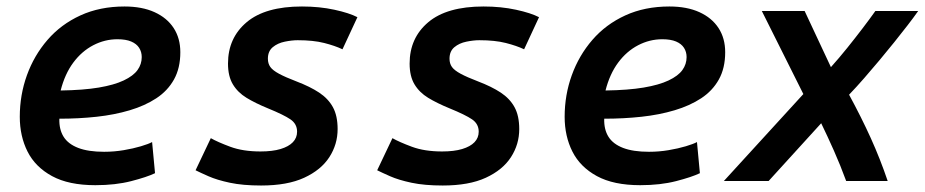

<svg xmlns="http://www.w3.org/2000/svg" viewBox="-20 -558 2851 592"><path d="M274 13Q192 13 140.5 -15Q89 -43 65 -90.5Q41 -138 41 -198Q41 -265 63 -326Q85 -387 126.5 -435Q168 -483 228 -510.5Q288 -538 364 -538Q418 -538 456.5 -520.5Q495 -503 515.5 -471.5Q536 -440 536 -397Q536 -348 516.5 -313Q497 -278 462 -255Q427 -232 380 -218Q333 -204 278 -198Q223 -192 163 -192Q162 -159 176 -136.5Q190 -114 221 -102Q252 -90 301 -90Q332 -90 361.5 -95Q391 -100 414.5 -107Q438 -114 449 -120L458 -24Q433 -12 384.5 0.5Q336 13 274 13ZM167 -279Q237 -280 284.5 -288Q332 -296 361.5 -310Q391 -324 404 -342Q417 -360 417 -382Q417 -398 409 -410.5Q401 -423 384.5 -430Q368 -437 342 -437Q303 -437 267.5 -418.5Q232 -400 206 -365Q180 -330 167 -279Z M785 14Q729 14 689 5.5Q649 -3 623 -14.5Q597 -26 583 -33L630 -132Q651 -120 690 -105.5Q729 -91 783 -91Q820 -91 845 -98.5Q870 -106 883 -119.5Q896 -133 896 -152Q896 -176 875.5 -190Q855 -204 806 -224Q767 -240 740 -256.5Q713 -273 698 -298Q683 -323 683 -362Q683 -441 740.5 -489.5Q798 -538 911 -538Q965 -538 1011 -528Q1057 -518 1082 -505L1036 -406Q1013 -417 979.5 -425.5Q946 -434 898 -434Q880 -434 858 -429.5Q836 -425 821 -412.5Q806 -400 806 -377Q806 -362 813.5 -351.5Q821 -341 840.5 -330.5Q860 -320 894 -307Q936 -291 964 -272.5Q992 -254 1006.5 -227.5Q1021 -201 1021 -160Q1021 -113 995.5 -73.5Q970 -34 918 -10Q866 14 785 14Z M1345 14Q1289 14 1249 5.5Q1209 -3 1183 -14.5Q1157 -26 1143 -33L1190 -132Q1211 -120 1250 -105.5Q1289 -91 1343 -91Q1380 -91 1405 -98.5Q1430 -106 1443 -119.5Q1456 -133 1456 -152Q1456 -176 1435.5 -190Q1415 -204 1366 -224Q1327 -240 1300 -256.5Q1273 -273 1258 -298Q1243 -323 1243 -362Q1243 -441 1300.5 -489.5Q1358 -538 1471 -538Q1525 -538 1571 -528Q1617 -518 1642 -505L1596 -406Q1573 -417 1539.5 -425.5Q1506 -434 1458 -434Q1440 -434 1418 -429.5Q1396 -425 1381 -412.5Q1366 -400 1366 -377Q1366 -362 1373.5 -351.5Q1381 -341 1400.5 -330.5Q1420 -320 1454 -307Q1496 -291 1524 -272.5Q1552 -254 1566.5 -227.5Q1581 -201 1581 -160Q1581 -113 1555.5 -73.5Q1530 -34 1478 -10Q1426 14 1345 14Z M1954 13Q1872 13 1820.5 -15Q1769 -43 1745 -90.5Q1721 -138 1721 -198Q1721 -265 1743 -326Q1765 -387 1806.5 -435Q1848 -483 1908 -510.5Q1968 -538 2044 -538Q2098 -538 2136.5 -520.5Q2175 -503 2195.5 -471.5Q2216 -440 2216 -397Q2216 -348 2196.5 -313Q2177 -278 2142 -255Q2107 -232 2060 -218Q2013 -204 1958 -198Q1903 -192 1843 -192Q1842 -159 1856 -136.5Q1870 -114 1901 -102Q1932 -90 1981 -90Q2012 -90 2041.5 -95Q2071 -100 2094.5 -107Q2118 -114 2129 -120L2138 -24Q2113 -12 2064.5 0.5Q2016 13 1954 13ZM1847 -279Q1917 -280 1964.5 -288Q2012 -296 2041.5 -310Q2071 -324 2084 -342Q2097 -360 2097 -382Q2097 -398 2089 -410.5Q2081 -423 2064.5 -430Q2048 -437 2022 -437Q1983 -437 1947.5 -418.5Q1912 -400 1886 -365Q1860 -330 1847 -279Z M2212 0 2457 -268 2329 -524H2461L2542 -351Q2568 -380 2592.5 -410.5Q2617 -441 2639.5 -470.5Q2662 -500 2679 -524H2811Q2797 -504 2778 -479.5Q2759 -455 2737 -427.5Q2715 -400 2691.5 -372Q2668 -344 2644.5 -317Q2621 -290 2598 -266Q2636 -196 2665 -132Q2694 -68 2717 0H2589Q2571 -49 2551 -94Q2531 -139 2512 -178L2350 0Z"/></svg>

Font: Ubuntu Sans Mono SemiBold
Style: Italic
Weight: 600
Italic angle: -13.5°
Monospace: yes
Designer: Dalton Maag Ltd
Foundry: Dalton Maag Ltd
Version: Version 1.006